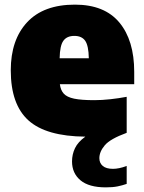

<svg xmlns="http://www.w3.org/2000/svg" viewBox="-20 -579 621 829"><path d="M437 230Q364 230 327.5 199.5Q291 169 291 118Q291 87.5 303.8 60.8Q316.5 34 348.5 11Q179 9.5 102.8 -59.2Q26.5 -128 26.5 -275.5Q26.5 -407 97.2 -483Q168 -559 303.5 -559Q431 -559 495.2 -482Q559.5 -405 559.5 -268.5V-215.5H238.5Q241.5 -190 255.2 -174.8Q269 -159.5 300.2 -153Q331.5 -146.5 387 -146.5Q419.5 -146.5 456 -150.5Q492.5 -154.5 527 -161V-5.5Q456 20.5 432.5 48.2Q409 76 409 104Q409 125 423.8 137.5Q438.5 150 468 150Q480 150 495 147Q510 144 527 137.5V215Q508.5 221.5 487.5 225.8Q466.5 230 437 230ZM301 -424Q269 -424 253.8 -403.2Q238.5 -382.5 237.5 -327.5H363.5Q362.5 -382 347.8 -403Q333 -424 301 -424Z"/></svg>

Font: Encode Sans Black
Style: Regular
Weight: 900
Designer: Multiple Designers
Foundry: Impallari Type
Version: Version 3.002; ttfautohint (v1.8.3) -l 8 -r 50 -G 200 -x 14 